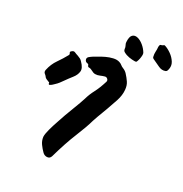

<svg xmlns="http://www.w3.org/2000/svg" viewBox="-123 -778 853 897"><g transform="rotate(20 303.0 -329.5)"><path d="M600 -568Q599 -565 596.5 -562Q594 -559 590 -558Q571 -554 554 -566.5Q537 -579 519 -591Q514 -594 513 -599Q512 -616 515 -627Q518 -638 519 -653Q520 -657 521.5 -660.5Q523 -664 527 -665Q533 -665 535 -666Q538 -667 540.5 -668.5Q543 -670 546 -669Q562 -661 578 -645Q594 -629 602 -609Q610 -589 600 -568ZM463 -591Q461 -581 457.5 -572Q454 -563 449 -555Q447 -550 437 -552Q424 -554 408.5 -559.5Q393 -565 381 -575Q375 -580 375 -588Q376 -599 373 -607Q370 -615 371 -622Q374 -651 386 -659Q398 -667 413.5 -660Q429 -653 442.5 -637Q456 -621 463 -602Q464 -597 463 -591ZM442 -411Q440 -383 424 -353Q408 -323 395 -301Q391 -293 381.5 -278Q372 -263 363.5 -247.5Q355 -232 350 -223Q334 -189 299.5 -134.5Q265 -80 228 -3Q221 11 206 9Q192 7 184 -5Q174 -19 165.5 -36.5Q157 -54 158 -74Q160 -89 171.5 -113.5Q183 -138 197 -163Q211 -188 219 -203Q232 -226 249.5 -254.5Q267 -283 280 -308Q292 -333 310 -356Q328 -379 347 -416Q351 -424 345.5 -431Q340 -438 332 -437Q321 -436 309 -433Q297 -430 285 -432Q275 -434 266.5 -441.5Q258 -449 248 -451Q243 -451 241 -458Q241 -465 234 -467Q224 -470 222 -479.5Q220 -489 228 -495Q236 -500 248 -505Q260 -510 273 -514Q285 -519 303 -524Q321 -529 340 -530Q359 -531 372 -524Q380 -520 385.5 -513.5Q391 -507 398 -503Q411 -495 418 -484Q429 -467 436.5 -450Q444 -433 442 -411ZM203 -465Q222 -438 216.5 -419.5Q211 -401 193.5 -385.5Q176 -370 158 -352Q151 -345 143.5 -338Q136 -331 125 -324Q122 -322 116 -318Q110 -314 103 -312Q101 -311 99 -312.5Q97 -314 97 -317Q99 -322 93 -324Q88 -327 81 -331.5Q74 -336 72 -342Q69 -348 65 -352Q57 -360 62 -372Q75 -404 97.5 -426.5Q120 -449 140 -474Q143 -479 140 -484Q138 -490 143 -493Q154 -501 162 -495.5Q170 -490 180 -485Q187 -481 193 -476.5Q199 -472 203 -465Z"/></g></svg>

Font: Slackside One
Style: Regular
Weight: 400
Version: Version 1.000